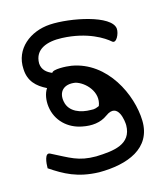

<svg xmlns="http://www.w3.org/2000/svg" viewBox="-109 -707 776 893"><g transform="rotate(-15 279.5 -261.0)"><path d="M31 21C95 64 155 98 258 101C395 101 517 55 514 -79C511 -204 428 -383 261 -411C237 -415 172 -418 167 -402C143 -412 121 -428 119 -460C119 -529 181 -550 252 -547C375 -542 448 -493 473 -471C491 -455 512 -499 510 -523C504 -590 312 -628 214 -622C118 -616 36 -552 42 -454C44 -395 78 -363 125 -340C110 -318 105 -285 109 -255C118 -185 171 -137 237 -125C281 -116 324 -120 358 -145C426 -195 436 -95 436 -78C435 14 349 23 264 26C178 26 144 0 60 -42C36 -54 31 -5 31 21ZM184 -258C174 -307 203 -339 259 -330C304 -318 361 -260 336 -197C324 -192 314 -187 296 -189C248 -189 194 -207 184 -258Z"/></g></svg>

Font: Snowfall
Style: Regular
Weight: 400
Designer: Jasper
Foundry: Cannot Into Space Fonts
Version: Version 0.9